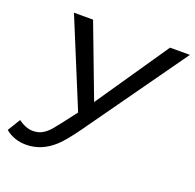

<svg xmlns="http://www.w3.org/2000/svg" viewBox="-124 -816 969 954"><g transform="rotate(20 360.5 -339.0)"><path d="M109 10Q45 10 -1 -28L40 -95Q81 -66 116 -66Q144 -66 163 -76Q186 -88 206 -111Q227 -135 298 -229L109 -688H210L355 -305L617 -688H722L343 -155Q289 -80 258 -52Q191 10 109 10Z"/></g></svg>

Font: Libra Sans
Style: Italic
Weight: 400
Italic angle: -12°
Foundry: Context Ltd
Version: Version 1.002